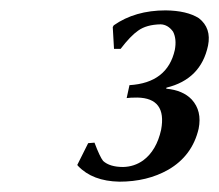

<svg xmlns="http://www.w3.org/2000/svg" viewBox="-20 -708 422 370"><path d="M255.9 -398.9Q281.7 -418 290.5 -458Q301.8 -519 244.6 -520Q230.5 -520 224.1 -519L229.5 -543.9Q302.7 -548.3 316.9 -611.8Q320.8 -632.8 313.5 -647Q303.7 -660.6 289.6 -661.1Q262.2 -660.6 246.1 -648.9Q231.4 -638.7 212.4 -613.8H199.7L197.3 -655.8L199.2 -659.2Q240.2 -688 299.3 -688Q340.3 -687.5 363.3 -672.9Q387.7 -653.8 380.9 -620.1Q367.2 -555.2 300.8 -539.1L300.3 -537.1Q332.5 -534.2 349.6 -516.1Q369.6 -494.1 362.8 -460Q350.6 -407.7 304.2 -380.9Q263.7 -357.9 210 -357.9Q158.2 -358.9 130.4 -388.2L128.9 -390.1L149.9 -432.1L162.1 -433.1Q172.4 -405.8 178.7 -397.9Q191.4 -386.2 217.3 -386.2Q238.8 -386.7 255.9 -398.9Z"/></svg>

Font: Linux Biolinum Slanted O
Style: Slanted
Weight: 400
Designer: Philipp H. Poll
Foundry: Philipp H. Poll
Version: Version 1.0.4